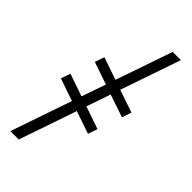

<svg xmlns="http://www.w3.org/2000/svg" viewBox="-228 -737 791 791"><g transform="rotate(45 167.0 -342.0)"><path d="M305.2 -355.5 206.1 -389.2 169.9 -283.7 268.6 -250 254.4 -208.5 155.8 -242.2 69.3 9.8H20.5L112.3 -257.3L14.2 -291L28.3 -332.5L126.5 -298.8L163.1 -404.3L64.9 -438L79.1 -479.5L177.2 -445.8L262.7 -693.8H310.5L220.2 -430.7L319.3 -397Z"/></g></svg>

Font: Tinos
Style: Regular
Weight: 400
Designer: Steve Matteson
Foundry: Monotype Imaging Inc.
Version: Version 1.23